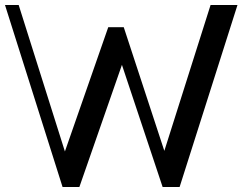

<svg xmlns="http://www.w3.org/2000/svg" viewBox="-20 -750 972 770"><path d="M230.9 0 0 -730H54.9L255.6 -94.1H223.4L414.1 -640.8H476.3L654.4 -98.2H624.2L824.5 -730H932.4L700.3 0H632.2L460.3 -516H478.1L298.3 0Z"/></svg>

Font: Savate ExtraLight
Style: Regular
Weight: 200
Designer: Max Esnée
Foundry: Plomb Type
Version: Version 2.000